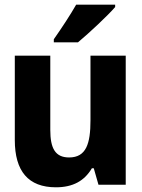

<svg xmlns="http://www.w3.org/2000/svg" viewBox="-20 -786 603 817"><path d="M209 -619V-606H312C361 -647 438 -719 470 -756V-766H304C279 -722 242 -666 209 -619ZM218 11C290 11 339 -16 371 -70H379L399 0H515V-549H365V-274C365 -175 347 -116 274 -116C215 -116 194 -155 194 -233V-549H43V-190C43 -58 100 11 218 11Z"/></svg>

Font: Noto Sans Mono SemiCondensed ExtraBold
Style: Regular
Weight: 800
Width: 4
Designer: Monotype Design Team
Foundry: Monotype Imaging Inc.
Version: Version 2.014